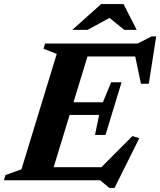

<svg xmlns="http://www.w3.org/2000/svg" viewBox="-48 -891 792 949"><path d="M232.5 -624.5 167 -650 175 -676H404L197.5 0H-28.5L-20.5 -26L58 -54ZM615 -638.5 637 -612H304L325 -676H632L702 -711H724L687.5 -477H648.5ZM492.5 38 447 0H118L139 -64.5H485L427.5 -39L606.5 -218.5L640.5 -208L518 38ZM473.5 -224H421.5L442 -323H217L236 -385.5H460.5L501.5 -484.5H553L513 -354ZM309.5 -743.5 452 -871H562.5L627.5 -743.5H566L483.5 -810.5H508.5L385 -743.5Z"/></svg>

Font: Newsreader 16pt 16pt
Style: Bold Italic
Weight: 700
Italic angle: -17°
Version: Version 1.003